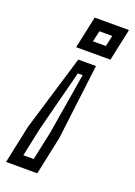

<svg xmlns="http://www.w3.org/2000/svg" viewBox="-148 -756 580 826"><g transform="rotate(20 142.5 -343.0)"><path d="M132.5 -506H213.5L171 -160.5L134 14H-9L28 -160.5ZM151 -449.5 79 -170 51 -38.5H98.5L126.5 -170L173 -449.5ZM137 -700H294L262.5 -553H105.5ZM176 -651.5 165 -601.5H224L235 -651.5Z"/></g></svg>

Font: Tourney Medium
Style: Italic
Weight: 500
Italic angle: -12°
Version: Version 1.015